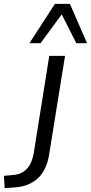

<svg xmlns="http://www.w3.org/2000/svg" viewBox="-135 -773 467 986"><path d="M-111 193 -115 130 -72 126Q-24 123 2.5 94.5Q29 66 38 15L118 -486H199L119 10Q113 54 98.5 86.5Q84 119 61 141Q38 163 6.5 175.5Q-25 188 -67 190ZM16 -551 147 -753H224L312 -551H257L182 -699L73 -551Z"/></svg>

Font: Nunito Sans 12pt
Style: Italic
Weight: 400
Italic angle: -9°
Designer: Vernon Adams
Foundry: Vernon Adams
Version: Version 3.101;gftools[0.9.27]